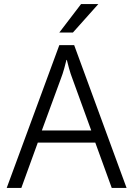

<svg xmlns="http://www.w3.org/2000/svg" viewBox="-20 -925 656 945"><path d="M166 -223 85 0H13L272 -703H345L603 0H530L449 -223ZM280 -539 186 -283H429L336 -539Q328 -559 319.5 -589.5Q311 -620 309 -630H307Q305 -620 296.5 -589.5Q288 -559 280 -539ZM464 -905 339 -765H272L379 -905Z"/></svg>

Font: Museo Sans Light
Style: Regular
Weight: 300
Designer: Jos Buivenga
Foundry: Jos Buivenga & Rosetta Type Foundry (extension, remastering)
Version: Version 3.600;PS 1.000;hotconv 1.0.88;makeotf.lib2.5.647800;